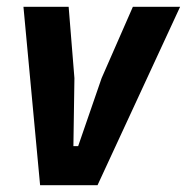

<svg xmlns="http://www.w3.org/2000/svg" viewBox="-20 -545 550 565"><path d="M98 0 49 -525H182L199 -315L196 -115H210L279 -315L371 -525H510L267 0Z"/></svg>

Font: IBM Plex Sans Cond
Style: Bold Italic
Weight: 700
Width: 3
Italic angle: -11°
Designer: Mike Abbink, Paul van der Laan, Pieter van Rosmalen
Foundry: Bold Monday
Version: Version 1.3